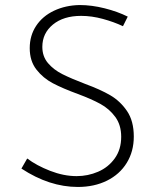

<svg xmlns="http://www.w3.org/2000/svg" viewBox="-20 -734 621 762"><path d="M302 -671Q232 -671 190 -636.5Q148 -602 148 -548Q148 -510 170.5 -483.5Q193 -457 228 -439.5Q263 -422 318 -401Q378 -379 417.5 -356Q457 -333 484 -293.5Q511 -254 511 -192Q511 -133 483 -87.5Q455 -42 404.5 -17Q354 8 289 8Q176 8 65 -65L88 -105Q125 -77 179 -56Q233 -35 284 -35Q329 -35 369.5 -52.5Q410 -70 435.5 -105.5Q461 -141 461 -191Q461 -238 437.5 -270Q414 -302 378.5 -321.5Q343 -341 289 -361Q229 -383 190 -403.5Q151 -424 124.5 -458Q98 -492 98 -543Q98 -593 123.5 -631.5Q149 -670 194.5 -691.5Q240 -713 296 -714Q344 -714 395.5 -701Q447 -688 487 -668L468 -630Q432 -647 388 -659Q344 -671 302 -671Z"/></svg>

Font: Josefin Sans Light
Style: Regular
Weight: 300
Designer: Santiago Orozco
Foundry: Typemade
Version: Version 2.000